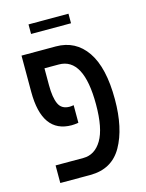

<svg xmlns="http://www.w3.org/2000/svg" viewBox="-110 -786 651 854"><g transform="rotate(-15 215.5 -359.0)"><path d="M290 -674V-718H106V-674ZM198 0Q298 0 344.5 -82Q391 -164 391 -297Q391 -443 340 -517.5Q289 -592 198 -592H40V-425Q40 -235 176 -235Q189 -235 207 -238V-319Q195 -317 188 -317Q151 -317 137.5 -347Q124 -377 124 -433V-511H190Q304 -511 304 -297Q304 -186 272.5 -133.5Q241 -81 188 -81H60V0Z"/></g></svg>

Font: Noto Sans Hebrew Extra Condensed
Style: Regular
Weight: 400
Width: 2
Designer: Monotype Design Team
Foundry: Monotype Imaging Inc.
Version: 1.000